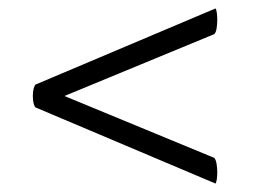

<svg xmlns="http://www.w3.org/2000/svg" viewBox="-20 -517 612 456"><path d="M492 -81Q496 -89 496 -108Q496 -117 494.5 -127Q493 -137 489 -142L133 -289L489 -436Q493 -440 494.5 -450Q496 -460 496 -469Q496 -490 492 -497L64 -316Q58 -307 58 -289Q58 -270 64 -262Z"/></svg>

Font: Petrona Medium
Style: Regular
Weight: 500
Designer: Ringo R. Seeber
Foundry: Ringo R. Seeber
Version: Version 2.001; ttfautohint (v1.8.3)